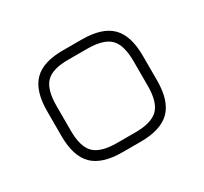

<svg xmlns="http://www.w3.org/2000/svg" viewBox="-103 -605 798 750"><g transform="rotate(-30 296.0 -230.5)"><path d="M255 0Q164 0 122 -41.5Q80 -83 80 -174V-286Q80 -378 122 -420Q164 -462 255 -461H337Q428 -461 470 -419.5Q512 -378 512 -286V-175Q512 -84 470 -42Q428 0 337 0ZM122 -174Q122 -101 152 -71.5Q182 -42 255 -42H337Q410 -42 440 -72Q470 -102 470 -175V-286Q470 -360 440 -389.5Q410 -419 337 -419H255Q182 -420 152 -390Q122 -360 122 -286Z"/></g></svg>

Font: Jura Light
Style: Regular
Weight: 300
Designer: Daniel Johnson, Alexei Vanyashin
Foundry: Daniel Johnson
Version: Version 5.103